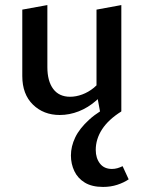

<svg xmlns="http://www.w3.org/2000/svg" viewBox="-20 -448 567 758"><path d="M216 6Q152 6 110 -35Q68 -76 68 -148V-410L167 -428V-183Q167 -128 190 -97Q213 -66 257 -66Q280 -66 304.5 -75Q329 -84 350.5 -101.5Q372 -119 386 -146L418 -122Q393 -80 360.5 -51.5Q328 -23 291 -8.5Q254 6 216 6ZM378 9 361 -83V-410L459 -428V-9ZM387 290Q343 290 315 273Q287 256 273.5 227.5Q260 199 260 166Q260 130 277 94.5Q294 59 332.5 24Q371 -11 436 -42L459 -8Q408 24 383 62.5Q358 101 358 144Q358 176 374.5 197.5Q391 219 422 219Q433 219 443.5 216Q454 213 464 208L488 260Q469 273 443 281.5Q417 290 387 290Z"/></svg>

Font: Ysabeau SemiBold
Style: Regular
Weight: 600
Designer: Christian Thalmann (Catharsis Fonts)
Version: Version 2.000;gftools[0.9.27.dev2+g8671c4b]